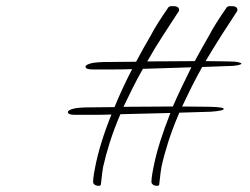

<svg xmlns="http://www.w3.org/2000/svg" viewBox="-20 -521 809 622"><path d="M300 81Q287 81 282 72Q281 68 282.5 55Q284 42 288 22Q303 -56 341 -150Q310 -149 280.5 -149Q251 -149 222 -149Q200 -149 200 -158Q200 -163 213 -167.5Q226 -172 257 -173Q275 -173 299 -173.5Q323 -174 351 -174Q375 -233 408 -297Q375 -296 343 -296Q311 -296 280 -296Q257 -296 257 -305Q257 -310 270 -314.5Q283 -319 314 -320Q334 -320 362 -320.5Q390 -321 421 -321Q432 -342 444 -363.5Q456 -385 469 -407Q477 -423 491.5 -446Q506 -469 526 -498Q532 -502 539 -501H543Q558 -501 560 -491V-486L508 -406Q480 -363 457 -322Q497 -322 536.5 -322.5Q576 -323 611 -323Q622 -343 633.5 -364Q645 -385 658 -407Q666 -423 680.5 -446Q695 -469 715 -498Q721 -502 728 -501H732Q747 -501 749 -491V-486L697 -406Q683 -384 670.5 -363.5Q658 -343 646 -323Q669 -323 688 -322.5Q707 -322 718 -322Q742 -322 752 -319.5Q762 -317 762 -315Q762 -312 749.5 -309.5Q737 -307 718 -307L635 -304Q616 -270 600 -238Q584 -206 570 -176Q599 -176 623.5 -175.5Q648 -175 661 -175Q705 -174 705 -168Q705 -165 692 -162.5Q679 -160 661 -159L561 -156Q539 -105 525 -61Q511 -17 503 20Q502 26 500 40Q498 54 496 75Q496 81 489 81Q476 81 471 72Q470 68 471.5 55Q473 42 477 22Q485 -19 499 -63Q513 -107 532 -155L370 -151Q349 -102 335.5 -59Q322 -16 314 20Q313 26 311 40Q309 54 307 75Q307 81 300 81ZM380 -175Q420 -175 461.5 -175.5Q503 -176 540 -176Q553 -206 568 -237.5Q583 -269 600 -303Q562 -302 522.5 -300.5Q483 -299 443 -298Q424 -265 409 -234.5Q394 -204 380 -175Z"/></svg>

Font: WindSong
Style: Regular
Weight: 400
Designer: Robert E. Leuschke
Foundry: Robert E. Leuschke
Version: Version 1.010; ttfautohint (v1.8.3)